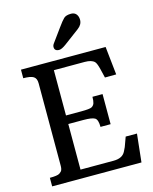

<svg xmlns="http://www.w3.org/2000/svg" viewBox="-140 -1073 929 1164"><g transform="rotate(-15 324.0 -490.5)"><path d="M39.6 0ZM39.6 -53.7Q86.9 -53.7 100.6 -62.5Q114.3 -71.3 118.2 -81.3Q122.1 -91.3 122.1 -106V-625.5Q122.1 -655.8 104 -667.2Q85.9 -678.7 40 -678.7V-732.4H571.3L590.3 -555.2L519.5 -554.7L506.3 -609.9Q496.6 -649.4 486.3 -659.7Q468.3 -677.7 425.3 -677.7H231.9V-393.6H326.7Q381.8 -393.6 394.3 -400.9Q406.7 -408.2 411.4 -421.9Q416 -435.5 416 -461.4H479.5V-272.5H416Q416 -317.9 398.2 -328.9Q380.4 -339.8 326.7 -339.8H231.9V-53.7H439.5Q496.1 -53.7 514.6 -91.8Q520.5 -103.5 526.4 -116.2L548.3 -176.3H619.1L600.1 0H39.6ZM338.4 -808.1Q311 -788.1 295.4 -788.1Q266.1 -788.1 266.1 -813.5Q266.1 -824.7 274.9 -835.9L335 -918.5Q360.8 -954.6 375 -968Q389.2 -981.4 420.2 -981.4Q451.2 -981.4 461.4 -952.1Q464.4 -943.4 464.4 -932.1Q464.4 -901.9 436 -880.9Z"/></g></svg>

Font: Arbutus Slab
Style: Regular
Weight: 400
Version: Version 1.002; ttfautohint (v0.92) -l 10 -r 16 -G 200 -x 7 -